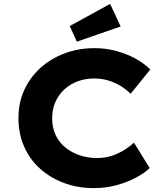

<svg xmlns="http://www.w3.org/2000/svg" viewBox="-20 -963 855 993"><path d="M466.1 10Q382.8 10 311.3 -16.6Q239.9 -43.1 186.7 -91.1Q133.4 -139.1 104.4 -205.7Q75.4 -272.3 75.4 -352.9Q75.4 -431.7 105.6 -497.7Q135.7 -563.6 189.1 -611.8Q242.4 -660 314.4 -687Q386.4 -714 469.4 -714Q526.2 -714 579.7 -699.8Q633.1 -685.6 678.8 -660.9Q724.5 -636.2 757.3 -603.6L655.6 -478Q632.2 -501.1 603.9 -518.5Q575.6 -535.8 541 -546.4Q506.4 -557.1 464.2 -557.1Q422.9 -557.1 383.7 -543.1Q344.6 -529.1 314.8 -502.4Q285 -475.8 267.3 -437.5Q249.7 -399.3 249.7 -351.1Q249.7 -303.1 267.6 -265Q285.5 -226.9 317.4 -200.7Q349.4 -174.5 391.3 -160.1Q433.3 -145.8 482.4 -145.8Q524.7 -145.8 559.8 -157.8Q594.9 -169.8 623 -187.4Q651.1 -204.9 673 -225.1L754.2 -93.6Q727.4 -68 682.4 -44Q637.4 -20 581.4 -5Q525.4 10 466.1 10ZM377.3 -747.5 340.7 -828.2 549.5 -943 604 -826Z"/></svg>

Font: Lexend Exa
Style: Regular
Weight: 400
Designer: Bonnie Shaver-Troup, Thomas Jockin
Foundry: Lexend
Version: Version 1.007